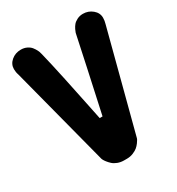

<svg xmlns="http://www.w3.org/2000/svg" viewBox="-169 -805 838 911"><g transform="rotate(-30 250.0 -350.0)"><path d="M421.9 -700.2Q451.7 -700.2 473.9 -681.6Q496.1 -663.1 496.1 -636.2Q496.1 -628.4 494.9 -620.4Q493.7 -612.3 492.2 -608.4L491.2 -604Q467.8 -512.2 419.2 -328.1Q370.6 -144 349.1 -60.1Q348.1 -57.6 346.2 -53.5Q344.2 -49.3 336.7 -39.1Q329.1 -28.8 319.8 -21Q310.5 -13.2 294.4 -6.6Q278.3 0 259.8 0H244.1Q225.6 0 209.7 -6.1Q193.8 -12.2 184.1 -21.2Q174.3 -30.3 167.5 -39.1Q160.6 -47.9 157.7 -53.7L154.8 -60.1L13.2 -604Q7.8 -619.1 7.8 -636.2Q7.8 -663.1 29.5 -681.6Q51.3 -700.2 82 -700.2Q100.1 -700.2 114.5 -693.1Q128.9 -686 136.7 -676Q144.5 -666 149.7 -656Q154.8 -646 156.2 -638.7L158.2 -631.8Q172.4 -574.7 193.8 -474.6Q215.3 -374.5 229.5 -303.2L244.1 -231.9H259.8Q319.3 -503.4 346.2 -631.8Q346.7 -634.8 347.9 -639.4Q349.1 -644 354.7 -655.8Q360.4 -667.5 367.9 -676.5Q375.5 -685.5 389.9 -692.9Q404.3 -700.2 421.9 -700.2Z"/></g></svg>

Font: Concert One
Style: Regular
Weight: 400
Designer: Johan Kallas, Mihkel Virkus
Foundry: Johan Kallas, Mihkel Virkus
Version: Version 1.003